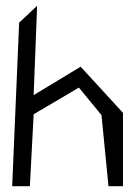

<svg xmlns="http://www.w3.org/2000/svg" viewBox="-20 -642 466 662"><path d="M83 0 96 -248 252 -340 330 -245 354 0H404V-253L258 -412L96 -314L108 -622L46 -564L22 0Z"/></svg>

Font: Stormblade
Style: Regular
Weight: 400
Designer: Mew Too
Foundry: Cannot Into Space Fonts
Version: Version 0.77